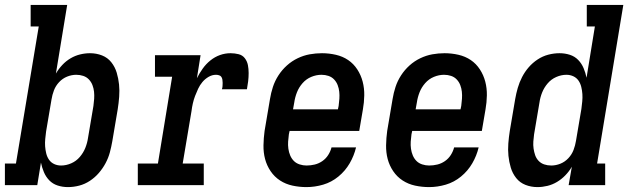

<svg xmlns="http://www.w3.org/2000/svg" viewBox="-42 -755 2562 783"><path d="M235 8Q213 8 193 1.5Q173 -5 159 -19.5Q145 -34 137 -53Q129 -72 125 -92L110 0H-22V-88H23L116 -647H83V-735H232L186 -455Q197 -474 212 -490Q227 -506 245.5 -517Q264 -528 284.5 -533Q305 -538 325 -538Q351 -538 374 -529Q397 -520 412 -501Q427 -482 434 -458.5Q441 -435 443.5 -410.5Q446 -386 444 -360Q442 -334 438 -309L416 -179Q412 -156 406 -133.5Q400 -111 388.5 -89.5Q377 -68 361 -49.5Q345 -31 324.5 -17.5Q304 -4 281 2Q258 8 235 8ZM207 -80Q228 -80 248.5 -89Q269 -98 283.5 -115Q298 -132 306 -152Q314 -172 317 -193L339 -323Q341 -337 342 -352Q343 -367 341.5 -381Q340 -395 335 -408Q330 -421 320.5 -431Q311 -441 297.5 -445.5Q284 -450 269 -450Q250 -450 231.5 -442.5Q213 -435 199 -420Q185 -405 178 -386.5Q171 -368 168 -349L146 -219Q144 -204 142.5 -188.5Q141 -173 142 -158.5Q143 -144 146.5 -129.5Q150 -115 158 -103.5Q166 -92 179 -86Q192 -80 207 -80Z M520 0V-88H602L660 -442H590V-530H776L761 -436Q771 -456 784.5 -475Q798 -494 816 -508.5Q834 -523 855 -530.5Q876 -538 898 -538Q915 -538 931 -534Q947 -530 956.5 -517.5Q966 -505 969 -489.5Q972 -474 972 -457Q972 -440 970 -423.5Q968 -407 965 -391H863Q865 -397 865.5 -403.5Q866 -410 866 -417Q866 -424 865 -430Q864 -436 861 -441Q858 -446 851.5 -448Q845 -450 839 -450Q823 -450 808.5 -441.5Q794 -433 783.5 -420.5Q773 -408 766 -393Q759 -378 753.5 -363.5Q748 -349 744.5 -333.5Q741 -318 739 -302L703 -88H789V0Z M1208 8Q1179 8 1151 2Q1123 -4 1100 -19Q1077 -34 1061.5 -57Q1046 -80 1039 -106.5Q1032 -133 1032.5 -162.5Q1033 -192 1037 -221L1059 -351Q1063 -376 1071 -400.5Q1079 -425 1093.5 -447.5Q1108 -470 1128 -488Q1148 -506 1172 -517.5Q1196 -529 1221 -533.5Q1246 -538 1271 -538Q1300 -538 1328 -531.5Q1356 -525 1378 -510Q1400 -495 1415 -472Q1430 -449 1437 -422Q1444 -395 1443.5 -366Q1443 -337 1438 -309L1423 -221H1139L1136 -207Q1134 -192 1133 -177.5Q1132 -163 1134 -148.5Q1136 -134 1141.5 -121Q1147 -108 1156.5 -98.5Q1166 -89 1180 -84.5Q1194 -80 1208 -80Q1225 -80 1241.5 -84Q1258 -88 1272.5 -98Q1287 -108 1296.5 -123Q1306 -138 1310 -154H1410Q1402 -120 1384 -89Q1366 -58 1338 -35Q1310 -12 1276 -2Q1242 8 1208 8ZM1336 -309 1339 -323Q1341 -338 1342 -352.5Q1343 -367 1341.5 -381Q1340 -395 1335 -408Q1330 -421 1320.5 -431Q1311 -441 1297.5 -445.5Q1284 -450 1269 -450Q1248 -450 1227.5 -441.5Q1207 -433 1192 -416Q1177 -399 1169 -378.5Q1161 -358 1158 -337L1153 -309Z M1708 8Q1679 8 1651 2Q1623 -4 1600 -19Q1577 -34 1561.5 -57Q1546 -80 1539 -106.5Q1532 -133 1532.5 -162.5Q1533 -192 1537 -221L1559 -351Q1563 -376 1571 -400.5Q1579 -425 1593.5 -447.5Q1608 -470 1628 -488Q1648 -506 1672 -517.5Q1696 -529 1721 -533.5Q1746 -538 1771 -538Q1800 -538 1828 -531.5Q1856 -525 1878 -510Q1900 -495 1915 -472Q1930 -449 1937 -422Q1944 -395 1943.5 -366Q1943 -337 1938 -309L1923 -221H1639L1636 -207Q1634 -192 1633 -177.5Q1632 -163 1634 -148.5Q1636 -134 1641.5 -121Q1647 -108 1656.5 -98.5Q1666 -89 1680 -84.5Q1694 -80 1708 -80Q1725 -80 1741.5 -84Q1758 -88 1772.5 -98Q1787 -108 1796.5 -123Q1806 -138 1810 -154H1910Q1902 -120 1884 -89Q1866 -58 1838 -35Q1810 -12 1776 -2Q1742 8 1708 8ZM1836 -309 1839 -323Q1841 -338 1842 -352.5Q1843 -367 1841.5 -381Q1840 -395 1835 -408Q1830 -421 1820.5 -431Q1811 -441 1797.5 -445.5Q1784 -450 1769 -450Q1748 -450 1727.5 -441.5Q1707 -433 1692 -416Q1677 -399 1669 -378.5Q1661 -358 1658 -337L1653 -309Z M2150 8Q2124 8 2101 -1Q2078 -10 2063 -29Q2048 -48 2041 -71.5Q2034 -95 2031.5 -119.5Q2029 -144 2031 -170Q2033 -196 2037 -221L2059 -351Q2063 -374 2069.5 -396.5Q2076 -419 2087 -440.5Q2098 -462 2114 -480.5Q2130 -499 2150.5 -512.5Q2171 -526 2194 -532Q2217 -538 2240 -538Q2262 -538 2282 -531.5Q2302 -525 2316 -510.5Q2330 -496 2338 -477Q2346 -458 2350 -438L2384 -647H2351V-735H2500L2393 -88H2426V0H2277L2290 -75Q2279 -56 2263.5 -40Q2248 -24 2229.5 -13Q2211 -2 2190.5 3Q2170 8 2150 8ZM2206 -80Q2225 -80 2243.5 -87.5Q2262 -95 2276 -110Q2290 -125 2297 -143.5Q2304 -162 2307 -181L2329 -311Q2331 -326 2332.5 -341.5Q2334 -357 2333 -371.5Q2332 -386 2328.5 -400.5Q2325 -415 2317 -426.5Q2309 -438 2296 -444Q2283 -450 2268 -450Q2247 -450 2226.5 -441Q2206 -432 2191.5 -415Q2177 -398 2169 -378Q2161 -358 2158 -337L2136 -207Q2134 -193 2133 -178Q2132 -163 2134 -149Q2136 -135 2140.5 -122Q2145 -109 2154.5 -99Q2164 -89 2177.5 -84.5Q2191 -80 2206 -80Z"/></svg>

Font: Iosevka Curly Slab SmBdObl
Style: Regular
Weight: 600
Italic angle: -9°
Monospace: yes
Designer: Belleve Invis
Foundry: Belleve Invis
Version: Version 11.0.0; ttfautohint (v1.8.3)